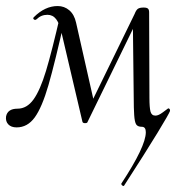

<svg xmlns="http://www.w3.org/2000/svg" viewBox="-26 -413 615 636"><path d="M-6 -27Q-1 -53 32 -53Q63 -53 85 -83.5Q107 -114 126.5 -178.5Q146 -243 174 -365L191 -361Q156 -205 134.5 -131Q113 -57 89 -24Q65 9 29 9Q11 9 1.5 -1Q-8 -11 -6 -27ZM414 -348 443 -376 263 -7Q261 -5 256 -5Q248 -5 247 -10L178 -304Q171 -335 160 -349.5Q149 -364 131 -364Q110 -364 95 -349L91 -347Q87 -347 85 -350Q83 -353 86 -356Q123 -393 165 -393Q187 -393 203.5 -379Q220 -365 226 -338L287 -68L260 -39L420 -367Q425 -380 431 -384Q437 -388 450 -388Q460 -388 464 -384.5Q468 -381 468 -372L469 -89Q469 -57 472.5 -43.5Q476 -30 489 -30Q499 -30 513.5 -41Q528 -52 531 -54H532Q534 -54 536 -51.5Q538 -49 537 -45Q534 -36 496 26.5Q458 89 385 202Q385 203 383 203Q380 203 377.5 200Q375 197 376 195Q457 72 457 25Q457 7 444 7Q430 7 425 -1Q420 -9 418.5 -32Q417 -55 417 -87Z"/></svg>

Font: Cormorant Infant
Style: Italic
Weight: 400
Italic angle: -10°
Designer: Christian Thalmann (Catharsis Fonts)
Foundry: Catharsis Fonts
Version: Version 4.000